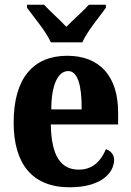

<svg xmlns="http://www.w3.org/2000/svg" viewBox="-20 -786 556 816"><path d="M196 -606H330C349 -651 403 -715 430 -753V-766H358C337 -742 289 -700 262 -672C236 -700 189 -742 167 -766H95V-753C122 -715 177 -651 196 -606ZM276 10C412 10 465 -53 465 -107C465 -130 449 -146 430 -152C410 -103 375 -65 315 -65C238 -65 198 -124 196 -257H482V-308C482 -466 400 -549 266 -549C121 -549 38 -453 38 -265C38 -91 116 10 276 10ZM327 -321H198C198 -427 227 -484 270 -484C310 -484 328 -423 327 -321Z"/></svg>

Font: Noto Serif Devanagari Condensed ExtraBold
Style: Regular
Weight: 800
Width: 3
Designer: Universal Thirst, Indian Type Foundry and the Monotype Design Team
Foundry: Monotype Imaging Inc.
Version: Version 2.004